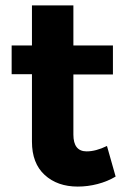

<svg xmlns="http://www.w3.org/2000/svg" viewBox="-20 -682 465 709"><path d="M407 -30Q377 -12 340.5 -2.5Q304 7 267 7Q192 7 145 -36Q98 -79 98 -159V-408H23V-514H98V-662H251V-514H397V-407H251V-185Q251 -123 300 -123Q334 -123 375 -143Z"/></svg>

Font: Argentum Sans SemiBold
Style: Regular
Weight: 600
Designer: Julieta Ulanovsky (Modified by Cristiano Sobral)
Foundry: Julieta Ulanovsky
Version: Version 5.001;November 22, 2018;FontCreator 11.5.0.2425 64-b